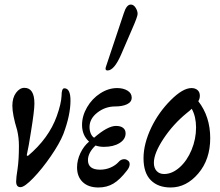

<svg xmlns="http://www.w3.org/2000/svg" viewBox="-20 -811 965 842"><path d="M69.8 9.8Q50.8 9.8 50.8 -15.1Q50.8 -32.2 57.1 -70.8Q63 -110.8 63 -170.9Q63 -207.5 55.2 -240.2Q34.2 -308.6 34.2 -347.2Q34.2 -382.3 50.3 -404.1Q66.4 -425.8 86.9 -425.8Q130.9 -425.8 130.9 -356.9Q130.9 -326.2 116.2 -235.8Q106 -168.9 97.2 -129.9L102.1 -127Q194.3 -204.6 229 -301.8Q248.5 -356.4 250 -391.1Q250 -423.8 262.2 -423.8Q289.1 -423.8 289.1 -370.1Q289.1 -306.2 257.8 -223.1Q241.2 -181.6 202.9 -126Q164.6 -70.3 126 -30.3Q87.4 9.8 69.8 9.8Z M451.7 -502Q442.9 -502 442.9 -509.8Q442.9 -513.2 444.8 -519L522.9 -752.9Q534.7 -791 553.7 -791Q565.9 -791 574.7 -777.1Q583.5 -763.2 583.5 -750Q583.5 -738.3 559.6 -684.1L510.7 -570.8Q480.5 -502 451.7 -502ZM411.6 11.2Q367.7 11.2 342.8 -12.5Q317.9 -36.1 317.9 -77.1Q317.9 -108.4 332.5 -139.4Q347.2 -170.4 370.6 -189.9Q339.8 -217.8 339.8 -263.2Q339.8 -302.7 361.8 -340.6Q383.8 -378.4 419.7 -401.6Q455.6 -424.8 493.7 -424.8Q520.5 -424.8 539.1 -413.6Q557.6 -402.3 557.6 -382.8Q557.6 -363.8 537.4 -354Q517.1 -344.2 484.9 -344.2Q441.9 -344.2 407.2 -317.4Q372.6 -290.5 372.6 -253.9Q372.6 -238.8 377.9 -225.8Q383.3 -212.9 392.6 -207Q452.1 -258.8 488.8 -258.8Q508.8 -258.8 519.8 -250.2Q530.8 -241.7 530.8 -226.1Q530.8 -200.2 504.2 -183.6Q477.5 -167 435.5 -167Q416 -167 398.9 -172.9Q365.7 -141.1 365.7 -108.9Q365.7 -66.9 418.9 -66.9Q443.4 -66.9 464.8 -76.2Q486.3 -85.4 500.5 -101.1Q508.8 -110.8 520 -112.5Q531.2 -114.3 539.6 -107.9Q549.3 -102.1 548.6 -89.6Q547.9 -77.1 536.6 -63Q505.9 -22.9 477.3 -5.9Q448.7 11.2 411.6 11.2Z M728.5 11.2Q672.9 11.2 641.1 -21Q609.4 -53.2 609.4 -117.2Q609.4 -180.2 643.6 -252Q675.8 -318.8 728.8 -371.8Q781.7 -424.8 819.8 -424.8Q835.9 -424.8 846.2 -416Q856.4 -407.2 856.4 -391.1Q856.4 -377.9 849.6 -367.2Q901.9 -299.8 901.9 -205.1Q901.9 -111.8 849.6 -50.3Q797.4 11.2 728.5 11.2ZM654.8 -97.2Q654.8 -74.2 667 -61Q679.2 -47.9 699.7 -47.9Q734.9 -47.9 767.6 -76.9Q800.3 -106 820.1 -153.6Q839.8 -201.2 839.8 -252Q839.8 -299.8 820.8 -334Q811.5 -324.7 799.8 -315.9Q739.3 -266.6 697 -202.6Q654.8 -138.7 654.8 -97.2Z"/></svg>

Font: Junicode SmCond Medium
Style: Italic
Weight: 500
Width: 4
Italic angle: -11°
Designer: Peter S. Baker
Version: Version 2.206